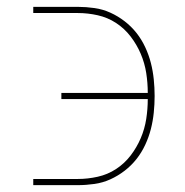

<svg xmlns="http://www.w3.org/2000/svg" viewBox="-20 -540 540 560"><path d="M77 0V-18H207Q236 -18 265 -24.5Q294 -31 318.5 -47Q343 -63 361 -86.5Q379 -110 390.5 -137Q402 -164 406.5 -193Q411 -222 411 -251H159V-269H411Q411 -298 406.5 -327Q402 -356 390.5 -383Q379 -410 361 -433.5Q343 -457 318.5 -473Q294 -489 265 -495.5Q236 -502 207 -502H77V-520H207Q231 -520 255.5 -516.5Q280 -513 302 -503Q324 -493 343.5 -478Q363 -463 378 -444Q393 -425 403.5 -402.5Q414 -380 420 -356.5Q426 -333 428.5 -308.5Q431 -284 431 -260Q431 -236 428.5 -211.5Q426 -187 420 -163.5Q414 -140 403.5 -117.5Q393 -95 378 -76Q363 -57 343.5 -42Q324 -27 302 -17Q280 -7 255.5 -3.5Q231 0 207 0Z"/></svg>

Font: Iosevka Curly Slab Thin
Style: Regular
Weight: 100
Monospace: yes
Designer: Belleve Invis
Foundry: Belleve Invis
Version: Version 22.1.2; ttfautohint (v1.8.4)